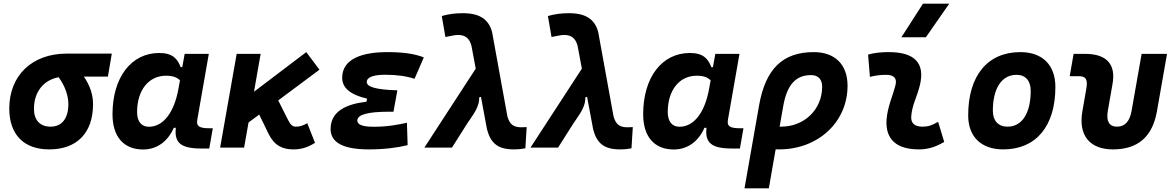

<svg xmlns="http://www.w3.org/2000/svg" viewBox="-20 -815 6485 1060"><path d="M251.5 9.8C405.3 9.8 493.7 -81.5 493.7 -240.2C493.7 -291 477.1 -343.3 442.9 -392.1H575.7L597.2 -519H348.1C157.2 -519 31.2 -398.4 31.2 -215.8C31.2 -72.3 111.3 9.8 251.5 9.8ZM303.7 -388.7C340.8 -337.4 357.4 -285.2 357.4 -240.2C357.4 -161.1 321.8 -115.7 258.8 -115.7C200.7 -115.7 167.5 -151.9 167.5 -213.9C167.5 -307.6 220.2 -373 303.7 -388.7Z M986.3 -444.3H977.5C959.5 -490.7 933.1 -522.5 858.9 -522.5C704.1 -522.5 601.1 -387.2 601.1 -184.1C601.1 -60.5 662.6 10.3 770 10.3C845.2 10.3 905.8 -32.7 939.5 -109.4H950.7C941.4 -25.9 979.5 4.9 1090.8 4.9H1135.3L1154.8 -106.9H1136.2C1075.2 -106.9 1063.5 -120.6 1069.3 -154.8L1132.8 -517.6H999.5ZM896.5 -397C936.5 -397 958 -386.7 973.6 -371.6L965.3 -325.7C941.4 -191.9 880.4 -115.2 801.8 -115.2C760.7 -115.2 736.8 -144.5 736.8 -196.3C736.8 -316.9 800.8 -397 896.5 -397Z M1195.3 0H1327.6L1352.1 -138.7L1411.1 -182.6L1461.9 -77.6C1493.7 -12.2 1538.6 9.8 1599.6 9.8C1643.1 9.8 1677.2 -0.5 1719.2 -26.4L1676.3 -134.8C1652.3 -121.1 1634.8 -115.7 1613.8 -115.7C1594.7 -115.7 1583 -127 1569.8 -153.8L1516.1 -260.7L1743.7 -430.2L1670.9 -527.3L1382.3 -308.6L1418.9 -517.6H1286.6Z M2016.1 9.8C2101.1 9.8 2173.8 0.5 2230.5 -13.7L2226.6 -137.2C2180.7 -127.9 2126.5 -115.2 2042 -115.2C1982.4 -115.2 1952.6 -126.5 1952.6 -149.4C1952.6 -182.1 2010.3 -198.2 2127 -198.2H2152.3L2173.8 -316.4C2055.7 -319.8 2004.9 -335 2004.9 -362.3C2004.9 -389.6 2043.5 -402.3 2107.4 -402.3C2170.4 -402.3 2223.1 -395 2268.6 -379.9L2319.8 -498C2270.5 -518.1 2204.1 -527.3 2118.7 -527.3C1986.3 -527.3 1869.1 -493.7 1869.1 -385.3C1869.1 -329.6 1915 -291.5 2006.3 -270.5L2003.4 -253.4C1892.1 -240.7 1805.2 -200.7 1805.2 -103C1805.2 -27.3 1875.5 9.8 2016.1 9.8Z M2817.9 9.8C2839.4 9.8 2857.4 8.3 2880.4 3.9L2887.7 -113.3C2872.1 -112.8 2863.3 -112.3 2856.9 -112.3C2814.5 -112.3 2793 -129.4 2781.2 -172.9L2696.8 -637.7C2677.7 -709.5 2627 -742.2 2535.2 -742.2C2493.2 -742.2 2456.5 -737.3 2418.9 -726.6L2439 -610.8C2476.1 -618.7 2498 -622.1 2508.8 -622.1C2548.8 -622.1 2572.3 -603 2583 -561.5L2606.4 -436L2322.8 0H2475.1L2551.8 -121.1C2558.1 -131.8 2565.9 -142.6 2573.2 -153.3C2600.1 -192.4 2627.9 -233.4 2625.5 -277.3L2635.3 -280.3L2668.9 -100.1C2689.9 -22 2730.5 9.8 2817.9 9.8Z M3403.8 9.8C3425.3 9.8 3443.4 8.3 3466.3 3.9L3473.6 -113.3C3458 -112.8 3449.2 -112.3 3442.9 -112.3C3400.4 -112.3 3378.9 -129.4 3367.2 -172.9L3282.7 -637.7C3263.7 -709.5 3212.9 -742.2 3121.1 -742.2C3079.1 -742.2 3042.5 -737.3 3004.9 -726.6L3024.9 -610.8C3062 -618.7 3084 -622.1 3094.7 -622.1C3134.8 -622.1 3158.2 -603 3168.9 -561.5L3192.4 -436L2908.7 0H3061L3137.7 -121.1C3144 -131.8 3151.9 -142.6 3159.2 -153.3C3186 -192.4 3213.9 -233.4 3211.4 -277.3L3221.2 -280.3L3254.9 -100.1C3275.9 -22 3316.4 9.8 3403.8 9.8Z M3916 -444.3H3907.2C3889.2 -490.7 3862.8 -522.5 3788.6 -522.5C3633.8 -522.5 3530.8 -387.2 3530.8 -184.1C3530.8 -60.5 3592.3 10.3 3699.7 10.3C3774.9 10.3 3835.4 -32.7 3869.1 -109.4H3880.4C3871.1 -25.9 3909.2 4.9 4020.5 4.9H4064.9L4084.5 -106.9H4065.9C4004.9 -106.9 3993.2 -120.6 3999 -154.8L4062.5 -517.6H3929.2ZM3826.2 -397C3866.2 -397 3887.7 -386.7 3903.3 -371.6L3895 -325.7C3871.1 -191.9 3810.1 -115.2 3731.4 -115.2C3690.4 -115.2 3666.5 -144.5 3666.5 -196.3C3666.5 -316.9 3730.5 -397 3826.2 -397Z M4472.7 -527.3C4301.3 -527.3 4206.5 -435.1 4170.9 -233.9L4090.3 224.6H4224.6L4262.2 9.3C4268.6 9.8 4274.9 9.8 4281.2 9.8C4497.1 9.8 4659.2 -141.1 4659.2 -341.8C4659.2 -458.5 4589.8 -527.3 4472.7 -527.3ZM4304.2 -229.5C4324.7 -346.7 4373 -400.4 4458 -400.4C4496.6 -400.4 4519 -377 4519 -336.9C4519 -210.9 4421.4 -115.7 4292 -115.7C4289.6 -115.7 4286.6 -115.7 4284.2 -115.7Z M5159.2 -142.6C5125.5 -123 5105 -115.7 5072.8 -115.7C5029.8 -115.7 5008.3 -134.8 5010.7 -172.4C5015.1 -234.9 5043.5 -281.2 5058.6 -345.2C5087.9 -465.3 5030.8 -527.3 4887.7 -527.3C4849.1 -527.3 4810.5 -524.4 4772.5 -513.7L4782.7 -390.6C4812.5 -398.4 4842.3 -401.9 4872.1 -401.9C4915.5 -401.9 4933.6 -382.3 4923.8 -345.2C4909.7 -288.1 4878.9 -222.7 4874.5 -153.3C4867.7 -46.4 4928.7 9.8 5053.7 9.8C5110.8 9.8 5152.8 -8.3 5192.9 -31.2ZM4956.5 -609.4H5091.8L5220.7 -794.9H5075.7Z M5518.6 9.8C5699.7 9.8 5806.6 -118.2 5806.6 -335C5806.6 -456.1 5734.9 -527.3 5613.3 -527.3C5432.1 -527.3 5325.2 -397.5 5325.2 -177.7C5325.2 -60.1 5397 9.8 5518.6 9.8ZM5542 -115.7C5491.2 -115.7 5461.4 -148.4 5461.4 -203.6C5461.4 -328.1 5510.3 -401.9 5592.3 -401.9C5641.6 -401.9 5670.4 -369.1 5670.4 -314C5670.4 -189.5 5622.6 -115.7 5542 -115.7Z M6124.5 9.8C6261.7 9.8 6342.3 -59.6 6367.2 -200.2L6422.9 -517.6H6282.7L6227.5 -204.1C6217.3 -145.5 6191.4 -115.7 6146.5 -115.7C6104 -115.7 6085.9 -145.5 6096.2 -204.1L6122.1 -351.6C6141.6 -460.4 6089.4 -517.6 5970.7 -517.6H5907.2L5885.7 -394.5H5935.1C5975.1 -394.5 5986.3 -376.5 5977.5 -326.2L5955.6 -200.2C5932.6 -68.4 5995.6 9.8 6124.5 9.8Z"/></svg>

Font: Cascadia Mono PL
Style: Bold Italic
Weight: 700
Italic angle: -10°
Monospace: yes
Designer: Aaron Bell
Foundry: Saja Typeworks
Version: Version 2404.023